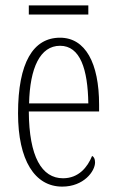

<svg xmlns="http://www.w3.org/2000/svg" viewBox="-20 -683 430 713"><path d="M87 -629H308V-663H87ZM211 10C291 10 333 -47 333 -80C333 -94 328 -101 322 -104C305 -62 272 -21 214 -21C135 -21 88 -101 87 -269H348V-294C348 -449 297 -543 203 -543C103 -543 47 -450 47 -262C47 -88 109 10 211 10ZM308 -299H88C91 -431 129 -513 203 -513C278 -513 306 -426 308 -299Z"/></svg>

Font: Noto Serif Lao ExtraCondensed ExtraLight
Style: Regular
Weight: 200
Width: 2
Designer: Monotype Design Team
Foundry: Monotype Imaging Inc.
Version: Version 2.003